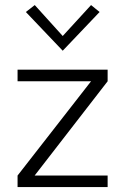

<svg xmlns="http://www.w3.org/2000/svg" viewBox="-20 -756 504 776"><path d="M415 0H51V-46.5L348 -427.5H51V-474.5H415V-427.5L120 -46.5H415ZM233.5 -551 84.5 -707.5 120.5 -735.5 233.5 -610.5 348 -735.5 382.5 -707.5Z"/></svg>

Font: Betina Sans Light
Style: Regular
Weight: 300
Designer: Jonathan Pinhorn (font) & Cristiano Sobral (main changes)
Version: Version 2.001;October 6, 2020;FontCreator 13.0.0.2681 64-bit